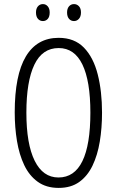

<svg xmlns="http://www.w3.org/2000/svg" viewBox="-20 -909 571 939"><path d="M479 -358Q479 -283 468 -216.5Q457 -150 432.5 -99Q408 -48 367.5 -19Q327 10 267 10Q206 10 164.5 -20Q123 -50 98.5 -101.5Q74 -153 63 -219.5Q52 -286 52 -359Q52 -542 106.5 -633Q161 -724 267 -724Q344 -724 390.5 -676Q437 -628 458 -545Q479 -462 479 -358ZM109 -358Q109 -205 149.5 -123Q190 -41 266 -41Q344 -41 383 -121Q422 -201 422 -358Q422 -513 383 -593.5Q344 -674 267 -674Q187 -674 148 -592.5Q109 -511 109 -358ZM156 -848Q156 -867 165.5 -878Q175 -889 190 -889Q204 -889 213.5 -878Q223 -867 223 -848Q223 -827 213.5 -816.5Q204 -806 190 -806Q175 -806 165.5 -817Q156 -828 156 -848ZM308 -848Q308 -867 317.5 -878Q327 -889 342 -889Q356 -889 366 -878.5Q376 -868 376 -848Q376 -828 366 -817Q356 -806 342 -806Q327 -806 317.5 -817Q308 -828 308 -848Z"/></svg>

Font: Noto Sans Malayalam ExtraCondensed Light
Style: Regular
Weight: 300
Width: 2
Designer: Jelle Bosma - Monotype Design Team
Foundry: Monotype Imaging Inc.
Version: Version 2.104; ttfautohint (v1.8.4.7-5d5b)